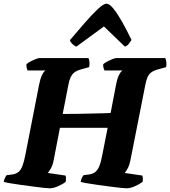

<svg xmlns="http://www.w3.org/2000/svg" viewBox="-31 -1018 920 1038"><path d="M237 0Q230 0 205.5 -2.5Q181 -5 148 -9.5Q115 -14 81.5 -18.5Q48 -23 22.5 -27.5Q-3 -32 -11 -35Q-9 -46 -4 -56.5Q1 -67 5 -71L37 -75Q56 -78 69 -88.5Q82 -99 90.5 -121.5Q99 -144 106 -180L180 -558Q186 -590 195.5 -610.5Q205 -631 215 -637H118Q116 -641 113.5 -650.5Q111 -660 112 -671Q119 -678 133.5 -685.5Q148 -693 162 -698.5Q176 -704 182 -704H447Q451 -697 452.5 -684.5Q454 -672 451 -655L404 -642Q383 -636 370.5 -626Q358 -616 350.5 -599.5Q343 -583 338 -556L308 -402Q347 -402 385 -402.5Q423 -403 457 -404Q491 -405 519.5 -405.5Q548 -406 567 -407L596 -558Q601 -588 610.5 -608.5Q620 -629 631 -637H534Q532 -642 529 -650Q526 -658 527 -671Q535 -678 549 -685.5Q563 -693 577 -698.5Q591 -704 597 -704H862Q866 -698 868 -685Q870 -672 867 -655L820 -642Q799 -636 786 -626Q773 -616 766 -599.5Q759 -583 754 -556L674 -151Q669 -126 659.5 -108Q650 -90 643 -83L738 -69Q740 -65 741 -56Q742 -47 740 -35Q723 -22 698 -11Q673 0 653 0Q646 0 621 -2.5Q596 -5 563 -9.5Q530 -14 496.5 -18.5Q463 -23 438 -27.5Q413 -32 405 -35Q407 -47 412 -57Q417 -67 421 -71L452 -75Q471 -78 484 -88Q497 -98 506 -120Q515 -142 522 -180L551 -327H293L259 -151Q254 -125 244 -107.5Q234 -90 227 -83L323 -69Q325 -66 325.5 -56Q326 -46 324 -35Q308 -22 282.5 -11Q257 0 237 0ZM382 -766Q372 -769 360.5 -780Q349 -791 347 -801Q389 -851 428.5 -896Q468 -941 498.5 -969.5Q529 -998 544 -998Q561 -998 583 -970.5Q605 -943 630 -898.5Q655 -854 680 -802Q673 -791 665 -780.5Q657 -770 644 -766L531 -875Z"/></svg>

Font: Texturina Medium 12pt Black
Style: Italic
Weight: 900
Italic angle: -11°
Version: Version 1.002